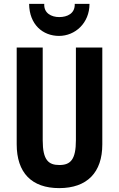

<svg xmlns="http://www.w3.org/2000/svg" viewBox="-20 -959 611 989"><path d="M441 -939H365C367 -889 326 -871 285 -871C245 -871 205 -891 208 -939H130C131 -832 201 -774 284 -774C367 -774 441 -840 441 -939ZM507 -215V-714H371V-237C371 -138 344 -109 286 -109C230 -109 200 -134 200 -236V-714H66V-216C66 -69 143 10 285 10C429 10 507 -71 507 -215Z"/></svg>

Font: Noto Sans Gurmukhi UI ExtraCondensed
Style: Bold
Weight: 700
Width: 2
Designer: Jelle Bosma - Monotype Design Team
Foundry: Monotype Imaging Inc.
Version: Version 2.004